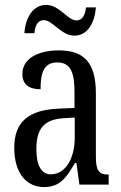

<svg xmlns="http://www.w3.org/2000/svg" viewBox="-20 -751 494 781"><path d="M283 -606C338 -606 366 -662 370 -721H330C327 -694 317 -668 291 -668C255 -668 222 -731 168 -731C111 -731 83 -674 79 -616H120C122 -643 132 -669 158 -669C195 -669 228 -606 283 -606ZM159 10C226 10 251 -31 285 -88H291L303 0H422V-41H419C383 -41 370 -57 370 -113V-372C370 -499 319 -546 220 -546C130 -546 71 -510 71 -450C71 -409 96 -388 145 -388C145 -453 157 -497 213 -497C272 -497 283 -448 283 -373V-312L218 -309C97 -304 38 -256 38 -150C38 -41 92 10 159 10ZM187 -42C146 -42 128 -82 128 -144C128 -223 155 -265 238 -270L284 -273V-191C284 -106 246 -42 187 -42Z"/></svg>

Font: Noto Serif Lao ExtCond
Style: Regular
Weight: 400
Width: 2
Designer: Monotype Design Team
Foundry: Monotype Imaging Inc.
Version: Version 2.004